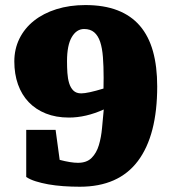

<svg xmlns="http://www.w3.org/2000/svg" viewBox="-20 -709 671 740"><path d="M309.1 -689.5Q380.9 -689.5 433.1 -669.2Q485.4 -648.9 519.3 -609.4Q553.2 -569.8 569.6 -511.2Q585.9 -452.6 585.9 -376Q585.9 -187.5 511.5 -88.4Q437 10.7 287.6 10.7Q255.4 10.7 224.4 8.5Q193.4 6.3 166.3 1.5Q139.2 -3.4 117.4 -10.3Q95.7 -17.1 81.1 -26.9V-208.5H194.3L210 -92.8Q253.4 -81.5 280.3 -81.5Q314.5 -81.5 333.3 -100.6Q352.1 -119.6 361.1 -149.7Q370.1 -179.7 373.3 -216.1Q376.5 -252.4 379.9 -287.1Q311 -255.9 245.6 -255.9Q195.8 -255.9 156.7 -271.5Q117.7 -287.1 90.6 -315.4Q63.5 -343.8 49.3 -383.8Q35.2 -423.8 35.2 -472.2Q35.2 -520 54.9 -560.1Q74.7 -600.1 110.8 -628.9Q147 -657.7 197.5 -673.6Q248 -689.5 309.1 -689.5ZM378.9 -367.7Q378.9 -383.8 379.2 -394.5Q379.4 -405.3 379.4 -409.2Q379.4 -453.6 376.7 -488.8Q374 -523.9 366 -547.9Q357.9 -571.8 343 -584.5Q328.1 -597.2 304.2 -597.2Q274.9 -597.2 256.6 -565.9Q238.3 -534.7 238.3 -473.1Q238.3 -450.2 239.7 -428Q241.2 -405.8 246.6 -388.2Q252 -370.6 262.9 -359.9Q273.9 -349.1 293 -349.1Q317.9 -349.1 378.9 -367.7Z"/></svg>

Font: Tienne Black
Style: Regular
Weight: 900
Designer: vernon adams
Foundry: vernon adams
Version: Version 001.001